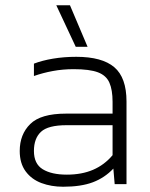

<svg xmlns="http://www.w3.org/2000/svg" viewBox="-20 -700 571 730"><path d="M268 -522 194 -680H246L313 -522ZM220 10Q175 10 137.5 -4Q100 -18 77.5 -48.5Q55 -79 55 -126Q55 -189 95 -228.5Q135 -268 231 -268H408V-313Q408 -358 396 -385.5Q384 -413 352.5 -425Q321 -437 260 -437Q219 -437 181 -430Q143 -423 109 -411V-458Q140 -470 181.5 -477Q223 -484 270 -484Q368 -484 414.5 -444.5Q461 -405 461 -314V0H416L411 -59Q378 -24 333 -7Q288 10 220 10ZM234 -36Q291 -36 334 -54.5Q377 -73 408 -110V-224H233Q163 -224 136 -199Q109 -174 109 -126Q109 -77 142.5 -56.5Q176 -36 234 -36Z"/></svg>

Font: Kanit ExtraLight
Style: Regular
Weight: 275
Designer: Katatrad Team
Foundry: CadsonDemak
Version: Version 2.000; ttfautohint (v1.8.3)